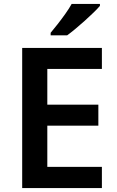

<svg xmlns="http://www.w3.org/2000/svg" viewBox="-20 -958 598 978"><path d="M499 0H93V-714H499V-607H221V-425H481V-318H221V-108H499ZM489 -928Q477 -914 456.5 -894Q436 -874 411.5 -852Q387 -830 363.5 -810.5Q340 -791 322 -778H238V-791Q254 -810 274 -835.5Q294 -861 313.5 -888.5Q333 -916 345 -938H489Z"/></svg>

Font: Noto Sans Hebrew SemiBold
Style: Regular
Weight: 600
Designer: Monotype Design Team
Foundry: Monotype Imaging Inc.
Version: Version 2.003